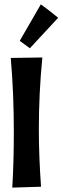

<svg xmlns="http://www.w3.org/2000/svg" viewBox="-20 -829 285 875"><path d="M29 -565C39 -452 43 -339 43 -226C43 -142 41 -58 36 26L167 22C161 -64 157 -150 157 -238C157 -346 162 -456 173 -567ZM70 -643 116 -609 245 -748C245 -748 199 -786 166 -809Z"/></svg>

Font: Rum Raisin
Style: Regular
Weight: 400
Designer: Astigmatic (AOETI)
Foundry: Astigmatic (AOETI)
Version: Version 1.000